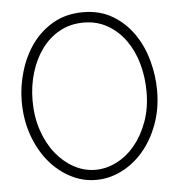

<svg xmlns="http://www.w3.org/2000/svg" viewBox="-49 -705 715 759"><g transform="rotate(-5 308.0 -325.5)"><path d="M36 -327Q36 -386 53.5 -445.5Q71 -505 104.5 -552Q138 -599 189 -628.5Q240 -658 308 -658Q375 -658 425 -628Q475 -598 508 -550Q541 -502 557 -442.5Q573 -383 573 -324Q573 -252 550.5 -191Q528 -130 490.5 -86Q453 -42 404 -17.5Q355 7 302 7Q249 7 200.5 -18.5Q152 -44 115.5 -88.5Q79 -133 57.5 -194Q36 -255 36 -327ZM79 -327Q79 -262 97.5 -208Q116 -154 147 -115.5Q178 -77 218.5 -55Q259 -33 303 -33Q347 -33 388 -54Q429 -75 460.5 -113Q492 -151 511.5 -204.5Q531 -258 531 -323Q531 -382 516 -435Q501 -488 472 -528.5Q443 -569 401 -593Q359 -617 307 -617Q254 -617 212 -594Q170 -571 140.5 -531Q111 -491 95 -438Q79 -385 79 -327Z"/></g></svg>

Font: Josefin Slab
Style: Regular
Weight: 400
Designer: Santiago Orozco
Foundry: Typemade
Version: Version 1.000